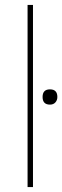

<svg xmlns="http://www.w3.org/2000/svg" viewBox="-20 -760 253 780"><path d="M92 0V-740H114V0ZM183 -335Q153 -335 153 -366Q153 -397 183 -397Q213 -397 213 -366Q213 -353 205 -344Q197 -335 183 -335Z"/></svg>

Font: Lexend Thin
Style: Regular
Weight: 100
Designer: Bonnie Shaver-Troup, Thomas Jockin
Foundry: Lexend
Version: Version 1.007; ttfautohint (v1.8.3)